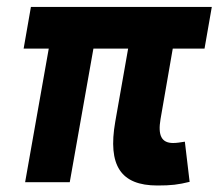

<svg xmlns="http://www.w3.org/2000/svg" viewBox="-20 -538 645 567"><path d="M444.8 9.8C485.8 9.8 506.3 7.3 540 -1L525.9 -119.6C511.2 -117.2 501 -115.7 491.2 -115.7C457 -115.7 445.8 -138.2 454.1 -186.5L490.2 -394.5H584L605.5 -517.6H71.3L49.8 -394.5H124L54.2 0H186L255.9 -394.5H358.4L320.3 -178.2C297.9 -49.3 336.4 9.8 444.8 9.8Z"/></svg>

Font: Cascadia Code NF
Style: Bold Italic
Weight: 700
Italic angle: -10°
Monospace: yes
Designer: Aaron Bell
Foundry: Saja Typeworks
Version: Version 2404.023